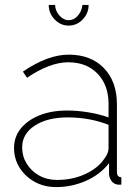

<svg xmlns="http://www.w3.org/2000/svg" viewBox="-20 -750 570 780"><path d="M37 -149Q37 -194 64.5 -228Q92 -262 140.5 -281.5Q189 -301 253 -301Q295 -301 340 -293.5Q385 -286 421 -273V-328Q421 -404 376.5 -450.5Q332 -497 257 -497Q219 -497 176 -480.5Q133 -464 90 -434L73 -459Q174 -528 259 -528Q349 -528 402 -473.5Q455 -419 455 -326V-52Q455 -30 473 -30V0Q458 1 454 -1Q440 -4 432 -16Q424 -28 423 -42V-87Q387 -41 329.5 -15.5Q272 10 208 10Q159 10 120.5 -11.5Q82 -33 59.5 -69Q37 -105 37 -149ZM403 -104Q421 -127 421 -148V-243Q344 -273 255 -273Q172 -273 121 -239.5Q70 -206 70 -151Q70 -115 88.5 -85Q107 -55 139 -37Q171 -19 212 -19Q274 -19 325.5 -42.5Q377 -66 403 -104ZM259 -668Q280 -668 296 -686Q312 -704 315 -730H340Q340 -696 316 -671Q292 -646 259 -646Q226 -646 202 -671Q178 -696 178 -730H204Q204 -707 221 -687.5Q238 -668 259 -668Z"/></svg>

Font: Raleway ExtraLight
Style: Regular
Weight: 200
Designer: Matt McInerney, Pablo Impallari, Rodrigo Fuenzalida
Foundry: Matt McInerney, Pablo Impallari, Rodrigo Fuenzalida
Version: Version 4.026